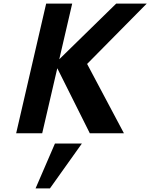

<svg xmlns="http://www.w3.org/2000/svg" viewBox="-20 -742 837 1069"><path d="M480 0 299 -362 215 0H70L237 -722H382L310 -412L627 -722H797L465 -386L670 0ZM258 307H178L286 57H436Z"/></svg>

Font: Perun
Style: Bold Italic
Weight: 700
Italic angle: -12°
Foundry: Copyright (c) Stefan Peev, Context Ltd, 2016
Version: Version 1.027